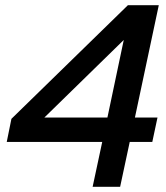

<svg xmlns="http://www.w3.org/2000/svg" viewBox="-20 -720 640 740"><path d="M337 0 374 -173H6L24 -262L473 -700H592L500 -267H587L567 -173H480L443 0ZM151 -267H394L457 -566Z"/></svg>

Font: Red Hat Mono Medium
Style: Italic
Weight: 500
Italic angle: -12°
Monospace: yes
Designer: Pentagram, MCKL
Foundry: Pentagram, MCKL
Version: Version 1.023; ttfautohint (v1.8.3)